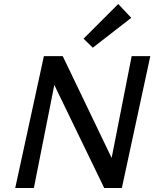

<svg xmlns="http://www.w3.org/2000/svg" viewBox="-20 -938 776 958"><path d="M730 -658 588 0H500L251 -514L149 0H56L199 -658H293L537 -150L637 -658ZM397 -745 570 -918 635 -849 443 -700Z"/></svg>

Font: Ysabeau Semibold
Style: Italic
Weight: 600
Italic angle: -12°
Designer: Christian Thalmann (Catharsis Fonts)
Version: Version 0.003